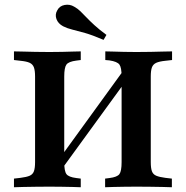

<svg xmlns="http://www.w3.org/2000/svg" viewBox="-20 -787 781 807"><path d="M127.4 -369.4V-465.3Q127.4 -490.3 122.6 -503.6Q117.7 -516.9 104.8 -523Q91.9 -529 66.1 -531.5L38.7 -534.7V-571Q55.6 -571 79 -570.2Q102.4 -569.4 128.6 -569Q154.8 -568.5 178.2 -568.5H187.9H196.8Q218.5 -568.5 241.1 -569Q263.7 -569.4 284.3 -570.2Q304.8 -571 319.4 -571V-534.7L300.8 -532.3Q268.5 -528.2 259.3 -515.7Q250 -503.2 250 -465.3V-369.4ZM491.1 -201.6V-465.3Q491.1 -503.2 481.9 -515.7Q472.6 -528.2 440.3 -533.1L422.6 -534.7V-571Q437.1 -571 457.7 -570.2Q478.2 -569.4 500.8 -569Q523.4 -568.5 544.4 -568.5H553.2H562.9Q587.1 -568.5 612.9 -569Q638.7 -569.4 662.5 -570.2Q686.3 -571 703.2 -571V-534.7L675 -531.5Q650 -529 636.7 -523Q623.4 -516.9 618.5 -503.6Q613.7 -490.3 613.7 -465.3V-201.6ZM178.2 -2.4Q154.8 -2.4 128.6 -2Q102.4 -1.6 79 -1.2Q55.6 -0.8 38.7 0V-36.3L66.1 -39.5Q91.9 -42.7 104.8 -48.4Q117.7 -54 122.6 -67.3Q127.4 -80.6 127.4 -105.6V-425.8H250V-105.6Q250 -67.7 259.3 -55.2Q268.5 -42.7 300.8 -38.7L319.4 -36.3V0Q304.8 -0.8 283.9 -1.2Q262.9 -1.6 240.3 -2Q217.7 -2.4 196.8 -2.4H187.9ZM225.8 -57.3V-114.5L515.3 -513.7L516.1 -456.5ZM544.4 -2.4Q523.4 -2.4 500.8 -2Q478.2 -1.6 457.7 -1.2Q437.1 -0.8 421.8 0V-36.3L440.3 -38.7Q472.6 -42.7 481.9 -55.2Q491.1 -67.7 491.1 -105.6V-201.6H613.7V-105.6Q613.7 -80.6 618.5 -67.3Q623.4 -54 636.7 -48.4Q650 -42.7 675 -39.5L702.4 -36.3V0Q686.3 -0.8 662.5 -1.2Q638.7 -1.6 612.9 -2Q587.1 -2.4 562.9 -2.4H553.2ZM415.3 -619.4Q368.5 -639.5 337.1 -648.4Q305.6 -657.3 284.3 -662.5Q262.9 -667.7 245.2 -676.6Q224.2 -687.9 217.3 -706.9Q210.5 -725.8 220.2 -742.7Q229.8 -762.1 251.6 -766.1Q273.4 -770.2 291.9 -758.9Q306.5 -750.8 317.7 -739.9Q329 -729 342.7 -714.5Q356.5 -700 376.6 -681.5Q396.8 -662.9 427.4 -640.3Z"/></svg>

Font: Playfair 9pt
Style: Bold
Weight: 700
Designer: Claus Eggers Sørensen
Foundry: Claus Eggers Sørensen
Version: Version 2.203